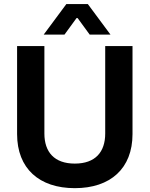

<svg xmlns="http://www.w3.org/2000/svg" viewBox="-20 -935 752 965"><path d="M356 10.7C534.7 10.7 646 -87.9 646 -261.2V-703.6H508.8V-263.7C508.8 -170.9 459 -112.8 356 -112.8C252.9 -112.8 203.1 -170.9 203.1 -263.7V-703.6H65.9V-261.2C65.9 -87.9 177.2 10.7 356 10.7ZM199.7 -761.2H304.2L364.7 -844.2H370.1L430.7 -761.2H535.2L421.4 -914.6H313.5Z"/></svg>

Font: Wand UI Pro Bold
Style: Regular
Weight: 700
Designer: Andreas Faust
Version: Version 1.003;FEAKit 1.0